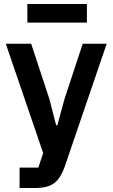

<svg xmlns="http://www.w3.org/2000/svg" viewBox="-20 -741 564 961"><path d="M394 -522H514L304 93Q294 121 281.5 141.5Q269 162 252 175Q235 188 211 194Q187 200 155 200H78V98H172L196 25L9 -522H136L227 -246L261 -114H267L303 -246ZM117 -721H415V-628H117Z"/></svg>

Font: IBM Plex Sans SmBld
Style: Regular
Weight: 600
Designer: Mike Abbink, Paul van der Laan, Pieter van Rosmalen
Foundry: Bold Monday
Version: Version 3.005